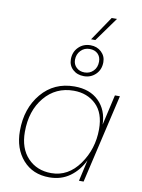

<svg xmlns="http://www.w3.org/2000/svg" viewBox="-99 -986 787 1063"><g transform="rotate(10 294.0 -454.5)"><path d="M349 -783 441 -919H471L373 -783ZM352 -750Q389 -750 413.5 -727Q438 -704 438 -670Q438 -628 411 -601.5Q384 -575 345 -575Q307 -575 282.5 -597.5Q258 -620 258 -655Q258 -696 285 -723Q312 -750 352 -750ZM351 -729Q321 -729 301 -708Q281 -687 281 -656Q281 -630 299 -613Q317 -596 345 -596Q374 -596 394 -616Q414 -636 414 -669Q414 -696 397 -712.5Q380 -729 351 -729ZM253 10Q160 10 104.5 -53Q49 -116 49 -216Q49 -342 119.5 -426Q190 -510 305 -510Q391 -510 441.5 -460.5Q492 -411 494 -329L533 -500H561L445 0H419L446 -120Q418 -61 369 -25.5Q320 10 253 10ZM260 -15Q355 -15 417 -102Q479 -189 479 -300Q479 -392 429.5 -439Q380 -486 305 -486Q204 -486 140.5 -410Q77 -334 77 -215Q77 -122 128 -68.5Q179 -15 260 -15Z"/></g></svg>

Font: Elaine Sans ExtraLight
Style: Italic
Weight: 275
Italic angle: -13°
Designer: Wei Huang
Foundry: Wei Huang
Version: Version 2.001;December 24, 2019;FontCreator 12.0.0.2547 64-b